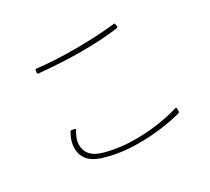

<svg xmlns="http://www.w3.org/2000/svg" viewBox="-136 -932 1272 1163"><g transform="rotate(-30 500.0 -351.0)"><path d="M212 -679 214 -694Q214 -698 216.5 -700.5Q219 -703 223 -702Q332 -688 488 -688Q640 -688 763 -702H765Q772 -702 772 -694L774 -681Q774 -671 764 -670Q651 -655 512 -655Q382 -655 221 -670Q212 -670 212 -679ZM829 -36Q685 0 536 0Q406 0 293.5 -35Q181 -70 181 -169Q181 -217 211 -268Q215 -275 223 -273L240 -269Q250 -267 244 -258Q215 -212 215 -172Q215 -88 316.5 -59.5Q418 -31 531 -31Q607 -31 685.5 -42Q764 -53 830 -73L834 -74Q840 -74 840 -66V-47Q839 -39 829 -36Z"/></g></svg>

Font: LINE Seed JP_TTF Thin
Style: Regular
Weight: 250
Designer: LY Corporation & Fontrix & Fontworks
Version: Version 1.008